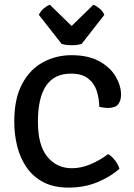

<svg xmlns="http://www.w3.org/2000/svg" viewBox="-20 -796 576 828"><path d="M408 -335.5Q407.5 -372.5 396.8 -405Q386 -437.5 359.5 -458Q333 -478.5 285.5 -478.5Q143.5 -478.5 143.5 -270.5Q143.5 -169.5 184.2 -120Q225 -70.5 290 -70.5Q329 -70.5 368.5 -86.8Q408 -103 446.5 -131.5Q463 -122 477 -103Q491 -84 495 -68Q457.5 -34.5 401.2 -10.8Q345 13 275.5 13Q210.5 13 165.8 -11Q121 -35 93.5 -75.8Q66 -116.5 53.8 -167Q41.5 -217.5 41.5 -271Q41.5 -371.5 75.8 -434.8Q110 -498 166.2 -528Q222.5 -558 288 -558Q361.5 -558 408.8 -531.5Q456 -505 479 -465.8Q502 -426.5 502 -387Q502 -362.5 489.8 -346.5Q477.5 -330.5 445.5 -330.5Q435.5 -330.5 426.5 -332Q417.5 -333.5 408 -335.5ZM246 -606.5 147.5 -732Q155 -748 169 -759.8Q183 -771.5 195 -775.5L289 -684L382.5 -775.5Q394.5 -771.5 408.8 -759.8Q423 -748 430 -732L332 -606.5Q313 -601 289 -601Q265 -601 246 -606.5Z"/></svg>

Font: Signika Negative SC
Style: Regular
Weight: 400
Designer: Anna Giedryś
Foundry: Anna Giedryś
Version: Version 2.000; ttfautohint (v1.8.3) -l 8 -r 50 -G 200 -x 9 -